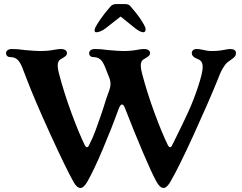

<svg xmlns="http://www.w3.org/2000/svg" viewBox="-20 -922 1200 952"><path d="M344 -21Q308 -85 229.5 -256.5Q151 -428 109 -539Q97 -571 90 -588.5Q83 -606 74 -618Q59 -639 30 -639Q21 -639 15.5 -644.5Q10 -650 10 -659Q10 -667 17.5 -673Q25 -679 40 -679Q69 -679 101 -674Q156 -669 178 -669Q218 -669 248 -675Q270 -679 282 -679Q296 -679 304 -673.5Q312 -668 312 -659Q312 -650 305 -644Q298 -638 282 -629Q266 -621 266 -597Q266 -582 272 -559Q297 -463 334 -362.5Q371 -262 401 -201Q406 -192 411 -192Q417 -192 421 -201Q440 -238 453 -273.5Q466 -309 477 -340.5Q488 -372 491 -382Q504 -426 522 -475Q528 -492 528 -505Q528 -521 521 -539L511 -564Q504 -583 498.5 -595.5Q493 -608 486 -618Q471 -639 442 -639Q433 -639 427.5 -644.5Q422 -650 422 -659Q422 -667 429.5 -673Q437 -679 452 -679Q481 -679 513 -674Q568 -669 590 -669Q630 -669 660 -675Q682 -679 694 -679Q708 -679 716 -673.5Q724 -668 724 -659Q724 -650 717 -644Q710 -638 694 -629Q678 -621 678 -597Q678 -582 684 -559Q709 -463 746 -362.5Q783 -262 813 -201Q818 -192 823 -192Q829 -192 833 -201L844 -223Q885 -305 912.5 -365Q940 -425 961 -489Q985 -561 985 -589Q985 -605 979.5 -614.5Q974 -624 961 -629Q931 -640 931 -659Q931 -668 937.5 -673.5Q944 -679 956 -679Q968 -679 986 -675Q1008 -669 1029 -669Q1055 -669 1072 -671.5Q1089 -674 1093 -675Q1113 -679 1120 -679Q1150 -679 1150 -659Q1150 -649 1145 -642.5Q1140 -636 1130 -629Q1119 -622 1109.5 -614.5Q1100 -607 1093 -596Q1083 -582 1075.5 -566Q1068 -550 1059 -526Q1016 -420 941.5 -256.5Q867 -93 825 -21Q807 10 791 10Q773 10 756 -21Q734 -60 689.5 -164.5Q645 -269 600 -385L599 -387Q593 -404 585 -404Q577 -404 569 -384Q532 -282 488 -178.5Q444 -75 413 -21Q395 10 379 10Q361 10 344 -21ZM449 -771Q449 -778 453 -786Q459 -799 478.5 -827.5Q498 -856 528 -890Q538 -902 558 -902H598Q618 -902 626 -892Q660 -853 678 -825.5Q696 -798 700 -787Q702 -779 702 -777Q702 -770 699 -766Q696 -762 691 -762Q675 -762 649 -783L578 -840L504 -782Q491 -772 478.5 -767Q466 -762 458 -762Q449 -762 449 -771Z"/></svg>

Font: Raigarh
Style: Bold
Weight: 700
Designer: jaikishan Patel
Foundry: MagicType
Version: Version 1.000